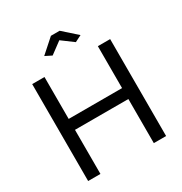

<svg xmlns="http://www.w3.org/2000/svg" viewBox="-207 -1067 1154 1218"><g transform="rotate(-30 370.5 -458.0)"><path d="M240 -826 341 -916H405L506 -826L458 -802L373 -865L288 -802ZM656 -710V0H566V-323H175V0H85V-710H175V-403H566V-710Z"/></g></svg>

Font: PTCRaleway Medium
Style: Regular
Weight: 500
Designer: Matt McInerney, Pablo Impallari, Rodrigo Fuenzalida
Foundry: Matt McInerney, Pablo Impallari, Rodrigo Fuenzalida
Version: Version 3.000g; ttfautohint (v1.5) -l 8 -r 28 -G 28 -x 14 -D